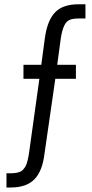

<svg xmlns="http://www.w3.org/2000/svg" viewBox="-20 -710 423 883"><path d="M9.8 86.9H30.3Q56.6 86.9 74.2 79.1Q87.9 72.3 98.6 52.7Q107.4 34.2 113.3 -4.9L161.1 -347.7H87.9V-412.1H169.9L186.5 -536.1Q198.2 -618.2 234.4 -654.3Q269.5 -690.4 342.8 -690.4H373V-625H342.8Q313.5 -625 299.8 -618.2Q284.2 -611.3 275.4 -591.8Q270.5 -582 266.6 -567.9Q262.7 -553.7 259.8 -535.2L243.2 -412.1H329.1V-347.7H234.4L184.6 -2.9Q174.8 78.1 137.7 115.2Q100.6 152.3 29.3 152.3H9.8Z"/></svg>

Font: Dinish Condensed
Style: Regular
Weight: 400
Width: 3
Designer: Bert Driehuis
Foundry: Playbeing
Version: Version 3.006; git-39231f3c-release